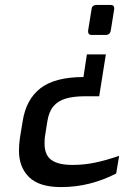

<svg xmlns="http://www.w3.org/2000/svg" viewBox="-20 -557 570 780"><path d="M410 -336 383 -166H327Q279 -166 247 -156.5Q215 -147 196.5 -124.5Q178 -102 172 -62L164 -11Q162 0 161.5 9Q161 18 161 26Q161 73 189 93Q217 113 274 113Q322 113 367 103.5Q412 94 464 76L452 148Q399 175 343.5 189Q288 203 228 203Q139 203 98 162.5Q57 122 57 55Q57 31 61 3L72 -64Q86 -154 145 -199Q204 -244 319 -244L333 -336ZM429 -537Q444 -537 444 -523Q444 -522 444 -521.5Q444 -521 444 -520L430 -433Q427 -415 409 -415H352Q338 -415 338 -428Q338 -429 338 -430.5Q338 -432 338 -433L352 -520Q353 -529 358.5 -533Q364 -537 372 -537Z"/></svg>

Font: Exo Thin Medium
Style: Italic
Weight: 500
Italic angle: -9°
Version: Version 2.000